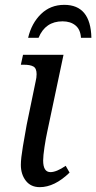

<svg xmlns="http://www.w3.org/2000/svg" viewBox="-20 -762 397 792"><path d="M66 -82Q66 -108 74.5 -158.5Q83 -209 90 -247L127 -426Q131 -442 131 -456Q131 -480 118 -487.5Q105 -495 78 -495H66L75 -536H242L175 -219Q169 -192 163.5 -155.5Q158 -119 158 -100Q158 -52 188 -52Q213 -52 251 -78L267 -50Q205 10 144 10Q107 10 86.5 -16.5Q66 -43 66 -82ZM245 -742Q354 -742 357 -606H314Q312 -640 291.5 -657Q271 -674 238 -674Q167 -674 139 -606H96Q110 -666 149 -704Q188 -742 245 -742Z"/></svg>

Font: Noto Serif Narrow
Style: Italic
Weight: 400
Width: 4
Italic angle: -12°
Designer: Monotype Design Team
Foundry: Monotype Imaging Inc.
Version: Version 1.001